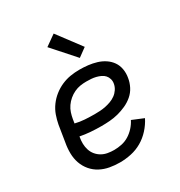

<svg xmlns="http://www.w3.org/2000/svg" viewBox="-180 -889 960 1022"><g transform="rotate(-30 300.0 -377.5)"><path d="M262 8Q230 8 199.5 2.5Q169 -3 142.5 -17Q116 -31 96.5 -54Q77 -77 67 -105.5Q57 -134 56.5 -166Q56 -198 62 -230L78 -330Q83 -357 92.5 -384Q102 -411 119.5 -435Q137 -459 160.5 -477.5Q184 -496 210.5 -507.5Q237 -519 264.5 -523.5Q292 -528 320 -528Q347 -528 373 -525Q399 -522 424 -514.5Q449 -507 470 -493Q491 -479 505 -459Q519 -439 523.5 -413Q528 -387 523 -360Q519 -334 506.5 -309.5Q494 -285 473 -267Q452 -249 426.5 -237.5Q401 -226 375.5 -219.5Q350 -213 324 -211Q298 -209 273 -209Q240 -209 207 -211.5Q174 -214 143 -220V-218Q139 -197 139.5 -177Q140 -157 146 -138.5Q152 -120 164 -105.5Q176 -91 192.5 -81.5Q209 -72 228.5 -68.5Q248 -65 268 -65Q291 -65 314.5 -70Q338 -75 358.5 -87.5Q379 -100 396 -118.5Q413 -137 424 -159L494 -130Q478 -98 453 -70.5Q428 -43 397 -25Q366 -7 331 0.5Q296 8 262 8ZM273 -282Q289 -282 306 -283Q323 -284 340 -287.5Q357 -291 373.5 -297Q390 -303 404.5 -313.5Q419 -324 429 -339Q439 -354 442 -371Q445 -386 441 -400Q437 -414 428 -424Q419 -434 406 -440Q393 -446 379 -449.5Q365 -453 350 -454Q335 -455 320 -455Q301 -455 282.5 -452Q264 -449 246 -440.5Q228 -432 212.5 -419Q197 -406 185.5 -389.5Q174 -373 168 -354.5Q162 -336 159 -318L155 -293Q183 -286 213 -284Q243 -282 273 -282ZM354 -581 233 -717 298 -763 406 -619Z"/></g></svg>

Font: Iosevka Extended
Style: Italic
Weight: 400
Width: 7
Italic angle: -9°
Monospace: yes
Designer: Belleve Invis
Foundry: Belleve Invis
Version: Version 32.5.0; ttfautohint (v1.8.4)